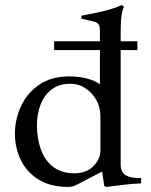

<svg xmlns="http://www.w3.org/2000/svg" viewBox="-20 -731 597 759"><path d="M251 8Q179 8 132 -21.5Q85 -51 62 -99Q39 -147 39 -202Q39 -258 62.5 -310Q86 -362 134 -395.5Q182 -429 255 -429Q292 -429 324 -420.5Q356 -412 375 -398V-607Q375 -627 369.5 -635Q364 -643 350 -646L302 -657V-669Q345 -677 385 -686Q425 -695 461 -711L470 -705Q462 -686 459.5 -662.5Q457 -639 457 -607V-80Q457 -50 477.5 -38Q498 -26 538 -27V-6Q503 -5 469.5 -0.5Q436 4 400 8L392 4L384 -51H380L288 -3Q281 1 271 4.5Q261 8 251 8ZM274 -46Q321 -46 349 -74Q377 -102 377 -137V-272Q377 -308 360 -337Q343 -366 316.5 -383Q290 -400 258 -400Q213 -400 183.5 -377Q154 -354 140 -316.5Q126 -279 126 -235Q126 -184 141.5 -140.5Q157 -97 190 -71.5Q223 -46 274 -46ZM194 -533V-568H523V-533Z"/></svg>

Font: Ibarra Real Nova Medium
Style: Regular
Weight: 500
Designer: Jose Maria Ribagorda & Octavio Pardo
Foundry: Jose Maria Ribagorda
Version: Version 2.000